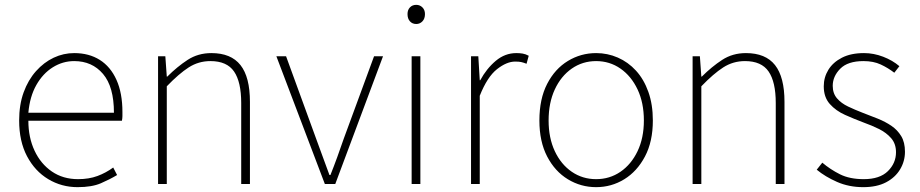

<svg xmlns="http://www.w3.org/2000/svg" viewBox="-20 -759 3793 792"><path d="M300 13Q234 13 179 -20Q124 -53 91.5 -114.5Q59 -176 59 -262Q59 -327 77.5 -378Q96 -429 128.5 -465.5Q161 -502 201.5 -521Q242 -540 286 -540Q347 -540 391.5 -512Q436 -484 460.5 -429.5Q485 -375 485 -297Q485 -289 485 -280.5Q485 -272 483 -261H97Q97 -192 122.5 -137.5Q148 -83 194 -51.5Q240 -20 302 -20Q347 -20 382 -33Q417 -46 447 -68L463 -37Q433 -19 396 -3Q359 13 300 13ZM97 -294H450Q450 -401 405 -454Q360 -507 286 -507Q239 -507 198 -481.5Q157 -456 130 -408.5Q103 -361 97 -294Z M632 0V-527H662L668 -443H670Q711 -484 754 -512Q797 -540 852 -540Q933 -540 972 -490.5Q1011 -441 1011 -339V0H975V-334Q975 -421 945.5 -464Q916 -507 848 -507Q799 -507 758.5 -481Q718 -455 668 -403V0Z M1320 0 1120 -527H1160L1284 -187Q1298 -149 1312 -110.5Q1326 -72 1339 -37H1343Q1357 -72 1371 -110.5Q1385 -149 1398 -187L1523 -527H1560L1363 0Z M1678 0V-527H1714V0ZM1697 -660Q1681 -660 1671 -671Q1661 -682 1661 -701Q1661 -718 1671 -728.5Q1681 -739 1697 -739Q1712 -739 1722.5 -728.5Q1733 -718 1733 -701Q1733 -682 1722.5 -671Q1712 -660 1697 -660Z M1923 0V-527H1953L1959 -428H1961Q1987 -476 2025 -508Q2063 -540 2110 -540Q2124 -540 2136 -538Q2148 -536 2161 -529L2152 -496Q2139 -501 2130 -503Q2121 -505 2105 -505Q2070 -505 2030 -473.5Q1990 -442 1959 -364V0Z M2439 13Q2376 13 2322.5 -19.5Q2269 -52 2237 -113.5Q2205 -175 2205 -262Q2205 -351 2237 -413Q2269 -475 2322.5 -507.5Q2376 -540 2439 -540Q2486 -540 2528.5 -521.5Q2571 -503 2603.5 -467.5Q2636 -432 2654.5 -380Q2673 -328 2673 -262Q2673 -175 2640.5 -113.5Q2608 -52 2555 -19.5Q2502 13 2439 13ZM2439 -20Q2495 -20 2539.5 -50.5Q2584 -81 2610 -135.5Q2636 -190 2636 -262Q2636 -335 2610 -390Q2584 -445 2539.5 -476Q2495 -507 2439 -507Q2383 -507 2338.5 -476Q2294 -445 2268.5 -390Q2243 -335 2243 -262Q2243 -190 2268.5 -135.5Q2294 -81 2338.5 -50.5Q2383 -20 2439 -20Z M2837 0V-527H2867L2873 -443H2875Q2916 -484 2959 -512Q3002 -540 3057 -540Q3138 -540 3177 -490.5Q3216 -441 3216 -339V0H3180V-334Q3180 -421 3150.5 -464Q3121 -507 3053 -507Q3004 -507 2963.5 -481Q2923 -455 2873 -403V0Z M3541 13Q3482 13 3433 -8.5Q3384 -30 3349 -59L3372 -88Q3405 -60 3445 -40Q3485 -20 3543 -20Q3609 -20 3642.5 -53Q3676 -86 3676 -131Q3676 -166 3656 -189Q3636 -212 3605.5 -227Q3575 -242 3544 -253Q3504 -268 3466 -285Q3428 -302 3403 -330Q3378 -358 3378 -403Q3378 -440 3397 -471Q3416 -502 3453 -521Q3490 -540 3544 -540Q3584 -540 3623 -525Q3662 -510 3690 -486L3669 -459Q3643 -479 3613 -493Q3583 -507 3542 -507Q3477 -507 3446 -475.5Q3415 -444 3415 -405Q3415 -374 3432.5 -353.5Q3450 -333 3478.5 -319.5Q3507 -306 3538 -294Q3570 -282 3601 -269.5Q3632 -257 3657 -240Q3682 -223 3697.5 -197.5Q3713 -172 3713 -133Q3713 -94 3693 -60.5Q3673 -27 3635 -7Q3597 13 3541 13Z"/></svg>

Font: Noto Sans HK Thin
Style: Regular
Weight: 100
Designer: Ryoko NISHIZUKA 西塚涼子 (kana, bopomofo & ideographs); Paul D. Hunt (Latin, Greek & Cyrillic); Sandoll Communications 산돌커뮤니
Foundry: Adobe
Version: Version 2.004-H2;hotconv 1.0.118;makeotfexe 2.5.65603